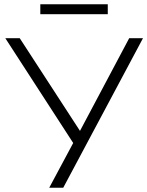

<svg xmlns="http://www.w3.org/2000/svg" viewBox="-20 -885 695 905"><path d="M212 0H278L654 -705H589L357 -268L73 -705H5L325 -211ZM170 -818H488V-865H170Z"/></svg>

Font: Poppy and Pepper Light
Style: Regular
Weight: 300
Designer: Thy Ha
Foundry: Thy Ha
Version: Version 0.001;Glyphs 3.2 (3227)